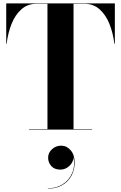

<svg xmlns="http://www.w3.org/2000/svg" viewBox="-20 -770 719 1141"><path d="M266 166.8Q266 138 289 116.8Q312 95.6 343.6 95.6Q376 95.6 399.8 122.8Q423.6 150 423.6 196.8Q423.6 240 404.2 275Q384.8 310 349.2 330.6Q313.6 351.2 264.4 351.2V349.2Q315.2 349.2 353.2 324.6Q391.2 300 409 258.2Q426.8 216.4 416.8 164Q416 194 392.4 216Q368.8 238 338.4 238Q303.6 238 284.8 216.8Q266 195.6 266 166.8ZM152 -2.5H262V-747.5H197Q143.5 -747.5 106.8 -714.5Q70 -681.5 48.5 -627.5Q27 -573.5 19.5 -510H17V-750H662.5V-510H659.5Q652 -573.5 630.5 -627.5Q609 -681.5 572 -714.5Q535 -747.5 482 -747.5H417V-2.5H527V0H152Z"/></svg>

Font: Bodoni* 72pt
Style: Bold
Weight: 700
Version: Version 2.3